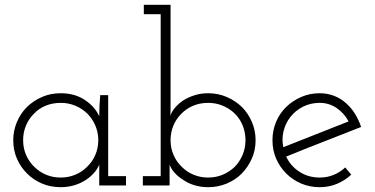

<svg xmlns="http://www.w3.org/2000/svg" viewBox="-20 -770 1557 797"><path d="M503 0V-39H429V-375H396Q394 -353 393 -330.5Q392 -308 392 -287Q375 -326 333 -354.5Q291 -383 232 -383Q190 -383 154.5 -367.5Q119 -352 92 -326Q65 -299 50 -263Q35 -227 35 -188Q35 -147 50 -112Q65 -77 92 -50Q119 -23 154.5 -8Q190 7 232 7Q262 7 288.5 -1Q315 -9 336 -23Q356 -36 370.5 -52.5Q385 -69 392 -87Q392 -74 392 -63.5Q392 -53 392 -41V0ZM232 -343Q264 -343 292 -331.5Q320 -320 342 -299Q363 -278 375.5 -249.5Q388 -221 388 -188Q388 -155 375.5 -126.5Q363 -98 341 -77Q320 -56 292 -44.5Q264 -33 232 -33Q200 -33 173 -44Q146 -55 125 -75Q102 -96 89 -125Q76 -154 76 -188Q76 -220 87.5 -248Q99 -276 120 -297Q140 -319 169 -331Q198 -343 232 -343Z M573 0H684V-41Q684 -53 684 -63.5Q684 -74 684 -87Q690 -69 705 -52.5Q720 -36 741 -23Q761 -9 787.5 -1Q814 7 844 7Q885 7 921 -8Q957 -23 984 -50Q1010 -77 1025.5 -112Q1041 -147 1041 -188Q1041 -228 1025.5 -264Q1010 -300 984 -326Q957 -352 921 -367.5Q885 -383 844 -383Q815 -383 789 -375Q763 -367 742 -354Q721 -340 707 -323.5Q693 -307 687 -290Q688 -305 688 -313.5Q688 -322 688 -337V-750H577V-711H647V-39H573ZM844 -343Q876 -343 904 -331.5Q932 -320 953 -300Q975 -279 987 -250Q999 -221 999 -188Q999 -155 987 -127Q975 -99 955 -78Q933 -57 905 -45Q877 -33 844 -33Q812 -33 784 -44.5Q756 -56 735 -77Q713 -98 700.5 -126.5Q688 -155 688 -188Q688 -220 699.5 -248Q711 -276 732 -297Q753 -319 781.5 -331Q810 -343 844 -343Z M1307 -343Q1346 -343 1377.5 -321.5Q1409 -300 1427 -266Q1359 -239 1291.5 -212.5Q1224 -186 1156 -159Q1149 -193 1157 -225.5Q1165 -258 1185 -284Q1206 -311 1237.5 -327Q1269 -343 1307 -343ZM1438 -45 1413 -75Q1392 -55 1365 -44Q1338 -33 1307 -33Q1260 -33 1223 -57Q1186 -81 1168 -120Q1246 -152 1323.5 -182Q1401 -212 1479 -243Q1469 -273 1453 -298.5Q1437 -324 1416 -342Q1394 -362 1366 -372.5Q1338 -383 1307 -383Q1266 -383 1230.5 -367.5Q1195 -352 1168 -326Q1141 -300 1126 -264Q1111 -228 1111 -188Q1111 -147 1126 -112Q1141 -77 1168 -50Q1195 -23 1230.5 -8Q1266 7 1307 7Q1346 7 1379 -7Q1412 -21 1438 -45Z"/></svg>

Font: Josefin Slab Thin
Style: Regular
Weight: 400
Version: Version 2.000